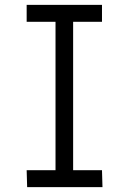

<svg xmlns="http://www.w3.org/2000/svg" viewBox="-20 -765 529 785"><path d="M397 -676H279V-69H397L399 0H91L89 -69H207V-676H89V-745H397Z"/></svg>

Font: Biancoenero Regular
Style: Regular
Weight: 400
Designer: Riccardo Lorusso, Umberto Mischi
Foundry: Biancoenero Edizioni
Version: Version 0.000